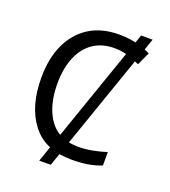

<svg xmlns="http://www.w3.org/2000/svg" viewBox="-149 -869 931 1052"><g transform="rotate(20 316.0 -342.5)"><path d="M377.9 -645C402.8 -645 426.8 -642.1 449.2 -636.2L261.7 -96.7C240.7 -108.9 222.7 -125.5 207.5 -146.5C169.9 -198.2 150.9 -268.6 150.9 -356.9C150.9 -416 160.2 -467.8 178.7 -511.2C215.3 -598.1 284.7 -645 377.9 -645ZM492.2 -759.8 476.1 -713.4C444.8 -720.7 412.6 -724.1 378.9 -724.1C309.6 -724.1 251 -708.5 203.1 -677.7C106.9 -615.2 57.1 -502 57.1 -357.9C57.1 -245.1 82.5 -155.8 133.8 -89.8C159.7 -55.7 192.9 -30.3 232.9 -13.7L202.1 75.2H269L293.9 3.9C315.9 7.8 339.8 9.8 365.2 9.8C438 9.8 488.3 1 539.1 -19V-97.2C486.8 -81.1 434.1 -68.8 377 -68.8C356.9 -68.8 338.4 -70.8 320.8 -74.2L508.8 -615.2C516.1 -612.3 522.9 -609.4 529.8 -606L564.9 -682.1C555.7 -686.5 546.4 -690.9 536.6 -694.8L559.1 -759.8Z"/></g></svg>

Font: Avrile Sans
Style: Regular
Weight: 400
Designer: Monotype Design Team, Google (font), Stefan Peev (BGR Cyrillic), Cristiano Sobral (main changes)
Foundry: The Avrile Sans Project Authors
Version: Version 3.110